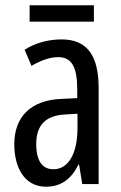

<svg xmlns="http://www.w3.org/2000/svg" viewBox="-20 -696 456 726"><path d="M335 -676H92V-614H335ZM213 -547C162 -547 115 -534 73 -508L99 -447C137 -469 170 -480 200 -480C251 -480 272 -442 272 -360V-325L211 -322C98 -317 34 -256 34 -150C34 -65 71 10 154 10C210 10 249 -18 277 -74H279L291 0H353V-362C353 -480 314 -547 213 -547ZM225 -263 273 -266V-212C273 -114 238 -56 182 -56C141 -56 117 -86 117 -152C117 -222 152 -259 225 -263Z"/></svg>

Font: Noto Sans Arabic UI XCn
Style: Regular
Weight: 400
Width: 2
Designer: Monotype Design Team, Nadine Chahine and Nizar Qandah
Foundry: Monotype Imaging Inc.
Version: Version 2.010